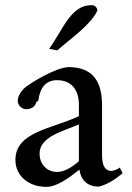

<svg xmlns="http://www.w3.org/2000/svg" viewBox="-20 -715 513 747"><path d="M203 -519C256 -566 333 -618 359 -674C358 -685 350 -695 336 -695C255 -695 226 -601 171 -525ZM457 -41 446 -63C437 -56 423 -50 412 -50C392 -50 377 -67 377 -111V-312C375 -389 349 -454 246 -454C194 -451 100 -393 77 -374C61 -360 49 -340 49 -322C49 -305 66 -290 82 -290C100 -290 117 -299 122 -319C125 -320 129 -322 129 -324C136 -375 159 -403 202 -403C255 -403 287 -369 287 -306V-263C180 -213 40 -202 40 -93C40 -31 91 12 160 12C200 12 245 -20 289 -55C294 -17 318 11 364 11C399 3 429 -18 457 -41ZM287 -88C266 -69 233 -46 203 -46C166 -46 134 -72 134 -118C134 -184 228 -205 287 -231Z"/></svg>

Font: Sibila
Style: Regular
Weight: 400
Designer: Stefan Peev
Foundry: Context Ltd
Version: Version 1.000